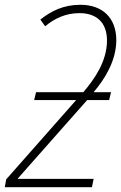

<svg xmlns="http://www.w3.org/2000/svg" viewBox="-34 -784 507 804"><path d="M-14 0H351L358 -35H41V-37L331 -365H423L431 -398H358C404 -452 453 -529 453 -616C453 -709 395 -764 303 -764C231 -764 179 -737 135 -702L155 -674C195 -707 241 -729 299 -729C370 -729 414 -690 414 -614C414 -527 361 -452 315 -398H117L109 -365H285L-8 -33Z"/></svg>

Font: Noto Sans SemiCondensed ExtraLight
Style: Italic
Weight: 200
Width: 4
Italic angle: -12°
Designer: Monotype Design Team
Foundry: Monotype Imaging Inc.
Version: Version 2.013